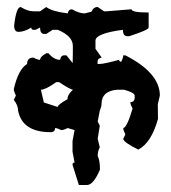

<svg xmlns="http://www.w3.org/2000/svg" viewBox="-20 -470 484 543"><path d="M38.6 -450.2Q58.1 -438 74.7 -438H93.3L110.8 -450.2Q125.5 -438 171.4 -432.1Q173.8 -443.8 183.6 -443.8Q203.6 -432.1 219.7 -432.1L238.8 -437Q244.1 -450.2 256.3 -450.2L274.4 -438H280.3L352.1 -443.8Q352.1 -434.6 400.4 -434.6V-392.1Q400.4 -385.3 345.7 -367.7H339.8Q327.6 -367.7 327.6 -385.7Q250 -375.5 250 -355V-332L267.6 -307.1Q255.9 -305.2 255.9 -295.4V-289.1H261.7Q273.9 -289.1 316.9 -300.8Q316.9 -295.4 322.8 -295.4Q328.6 -306.6 328.6 -313.5H334.5Q432.1 -263.7 432.1 -199.7L426.3 -175.3L426.8 -133.8Q408.2 -66.4 371.1 -46.9Q328.6 -67.9 328.6 -77.6L334.5 -89.8Q328.6 -101.6 328.6 -107.9Q338.9 -108.9 355 -163.1Q348.6 -174.8 348.6 -181.2Q360.8 -181.2 360.8 -193.8V-199.7Q360.8 -208 330.6 -216.3H312Q267.1 -212.9 267.1 -175.3Q267.1 -168.9 262.2 -156.7L256.3 -126.5L262.2 -114.3L256.3 -77.6L262.2 -53.2Q256.3 -42.5 256.3 -28.8Q262.7 -16.6 262.7 9.8Q244.1 53.2 226.1 53.2H203.1L185.1 -3.9Q185.1 -10.3 190.9 -10.3L185.1 -41V-71.3L190.9 -102.1L171.4 -107.9Q160.2 -102.1 153.3 -102.1Q141.6 -107.9 135.7 -107.9Q135.7 -96.2 123 -96.2Q43.5 -96.2 31.2 -156.7Q31.2 -172.4 19 -187.5L24.9 -199.7Q19 -211.9 19 -217.8Q31.7 -273.9 56.6 -289.1Q56.6 -307.1 74.7 -307.1Q86.4 -300.8 93.3 -300.8Q93.3 -309.6 110.8 -319.3H117.2Q132.8 -300.8 149.9 -300.8Q151.9 -313.5 161.6 -313.5H168L185.5 -291.5L186 -319.3V-340.3Q186 -367.7 143.6 -385.7H128.9L110.8 -374H105Q93.3 -374 93.3 -392.1L80.6 -385.7H74.7Q68.4 -385.7 68.4 -392.1Q48.8 -379.9 32.2 -379.9Q20 -379.9 20 -397.9Q25.9 -450.2 38.6 -450.2ZM139.2 -237.8Q108.9 -216.3 95.7 -216.3L104 -180.2L143.1 -167.5Q143.1 -173.8 170.9 -189.5Q170.9 -203.1 186.5 -216.3Q179.2 -216.3 147 -237.8Z"/></svg>

Font: Truetypewriter PolyglOTT
Style: Regular
Weight: 400
Designer: Sergey Beatoff a.k.a. Sam_T
Version: Version 3.76